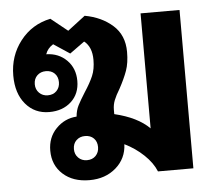

<svg xmlns="http://www.w3.org/2000/svg" viewBox="-46 -637 785 697"><g transform="rotate(-5 346.0 -288.0)"><path d="M632 -577V0H503Q490 -32 459.5 -61Q429 -90 390 -109Q388 -57 349.5 -23.5Q311 10 253 10Q193 10 156.5 -23Q120 -56 120 -109Q120 -157 151 -189Q182 -221 226 -224Q228 -247 237 -264.5Q246 -282 263 -309Q284 -341 294.5 -365.5Q305 -390 305 -424Q305 -471 277 -493L223 -454L164 -493Q143 -480 136 -459Q181 -458 210.5 -428.5Q240 -399 240 -353Q240 -306 209 -277.5Q178 -249 129 -249Q76 -249 43 -288Q10 -327 10 -392Q10 -464 52 -518Q94 -572 162 -586L223 -537L287 -586Q348 -575 388.5 -539Q429 -503 429 -442Q429 -402 419 -374Q409 -346 390 -311Q376 -288 369.5 -271.5Q363 -255 363 -237V-221Q447 -201 490 -158V-577ZM129 -398Q110 -398 97.5 -386Q85 -374 85 -354Q85 -335 97.5 -322.5Q110 -310 129 -310Q149 -310 161 -322.5Q173 -335 173 -354Q173 -374 161 -386Q149 -398 129 -398ZM294 -107Q294 -127 282 -139Q270 -151 250 -151Q231 -151 218.5 -139Q206 -127 206 -107Q206 -88 218.5 -75.5Q231 -63 250 -63Q270 -63 282 -75.5Q294 -88 294 -107Z"/></g></svg>

Font: Sarabun ExtraBold
Style: Regular
Weight: 800
Version: Version 1.000; ttfautohint (v1.6)